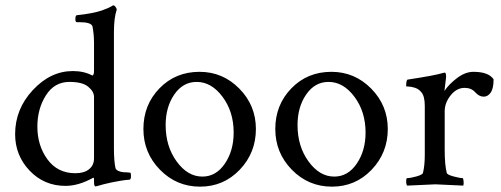

<svg xmlns="http://www.w3.org/2000/svg" viewBox="-20 -698 1893 725"><path d="M242.2 -388.7Q185.5 -388.7 153.3 -337.9Q121.1 -287.1 121.1 -219.7Q121.1 -148.4 159.2 -96.2Q197.3 -43.9 264.6 -43.9Q297.9 -43.9 316.4 -59.1Q335 -74.2 335 -99.6V-332Q335 -352.5 313 -370.6Q291 -388.7 242.2 -388.7ZM254.9 -429.7Q296.9 -429.7 328.1 -413.1Q335 -413.1 335 -430.7V-536.1Q335 -569.3 329.1 -598.6Q324.2 -614.3 279.3 -614.3H270.5Q264.6 -614.3 264.6 -625Q264.6 -640.6 270.5 -640.6Q299.8 -643.6 324.7 -648.4Q349.6 -653.3 363.8 -658.2Q377.9 -663.1 387.7 -667.5Q397.5 -671.9 402.3 -674.8L406.2 -677.7H408.2Q412.1 -677.7 416 -672.4Q419.9 -667 420.9 -662.1Q410.2 -630.9 410.2 -577.1V-137.7Q410.2 -90.8 416 -63.5Q418 -56.6 426.8 -52.7Q435.5 -48.8 444.8 -47.9Q454.1 -46.9 462.9 -46.9L471.7 -45.9Q474.6 -44.9 474.6 -34.2Q474.6 -19.5 468.8 -19.5Q454.1 -18.6 436 -15.6Q418 -12.7 401.9 -9.3Q385.7 -5.9 372.1 -2.4Q358.4 1 349.6 3.9L340.8 5.9Q335 5.9 335 -10.7V-22.5Q335 -28.3 331.1 -26.4Q276.4 3.9 227.5 3.9Q146.5 3.9 91.8 -53.7Q37.1 -111.3 37.1 -191.4Q37.1 -286.1 104 -357.9Q170.9 -429.7 254.9 -429.7Z M722.7 -388.7Q670.9 -388.7 638.2 -341.3Q605.5 -293.9 605.5 -225.6Q605.5 -145.5 647 -88.4Q688.5 -31.2 744.1 -31.2Q795.9 -31.2 829.1 -80.1Q862.3 -128.9 862.3 -197.3Q862.3 -276.4 820.3 -332.5Q778.3 -388.7 722.7 -388.7ZM733.4 -426.8Q821.3 -426.8 883.8 -363.3Q946.3 -299.8 946.3 -210.9Q946.3 -121.1 885.3 -57.1Q824.2 6.8 735.4 6.8Q646.5 6.8 584 -57.1Q521.5 -121.1 521.5 -210.9Q521.5 -301.8 582 -364.3Q642.6 -426.8 733.4 -426.8Z M1220.7 -388.7Q1168.9 -388.7 1136.2 -341.3Q1103.5 -293.9 1103.5 -225.6Q1103.5 -145.5 1145 -88.4Q1186.5 -31.2 1242.2 -31.2Q1293.9 -31.2 1327.1 -80.1Q1360.4 -128.9 1360.4 -197.3Q1360.4 -276.4 1318.4 -332.5Q1276.4 -388.7 1220.7 -388.7ZM1231.4 -426.8Q1319.3 -426.8 1381.8 -363.3Q1444.3 -299.8 1444.3 -210.9Q1444.3 -121.1 1383.3 -57.1Q1322.3 6.8 1233.4 6.8Q1144.5 6.8 1082 -57.1Q1019.5 -121.1 1019.5 -210.9Q1019.5 -301.8 1080.1 -364.3Q1140.6 -426.8 1231.4 -426.8Z M1767.6 -426.8Q1825.2 -426.8 1843.8 -398.4Q1843.8 -364.3 1833 -348.6Q1822.3 -333 1806.6 -333Q1789.1 -333 1774.4 -349.6Q1759.8 -366.2 1734.4 -366.2Q1704.1 -366.2 1681.6 -337.9Q1659.2 -309.6 1659.2 -278.3V-131.8Q1659.2 -75.2 1667 -44.9Q1668.9 -38.1 1692.9 -31.7Q1716.8 -25.4 1726.6 -25.4Q1729.5 -25.4 1730.5 -13.7Q1731.4 -2 1729.5 2.9Q1631.8 -2 1624 -2Q1618.2 -2 1517.6 2.9Q1513.7 -1 1513.7 -13.2Q1513.7 -25.4 1517.6 -25.4Q1529.3 -25.4 1552.2 -31.7Q1575.2 -38.1 1577.1 -44.9Q1584 -73.2 1584 -113.3V-297.9Q1584 -335.9 1570.3 -350.6Q1560.5 -362.3 1546.4 -366.7Q1532.2 -371.1 1522.9 -371.1Q1513.7 -371.1 1513.7 -373Q1513.7 -396.5 1519.5 -397.5Q1623 -413.1 1654.3 -422.9Q1655.3 -422.9 1657.2 -423.3Q1659.2 -423.8 1659.2 -423.8Q1663.1 -423.8 1664.1 -415.5Q1665 -407.2 1664.1 -403.3L1658.2 -354.5Q1675.8 -380.9 1706.5 -403.8Q1737.3 -426.8 1767.6 -426.8Z"/></svg>

Font: Crimson Text
Style: Roman
Weight: 400
Version: Version 0.13